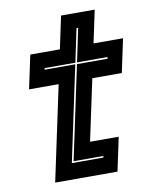

<svg xmlns="http://www.w3.org/2000/svg" viewBox="-78 -736 627 795"><g transform="rotate(-10 235.0 -338.5)"><path d="M89.5 0 174.5 -399H50L80 -540H204.5L233.5 -677H375L346 -540H470L440 -399H316L261 -141.5H381.5L351.5 0ZM171.5 -67.5H304L305.5 -74H180L263.5 -467.5H392L393.5 -474.5H265L294.5 -614.5H287.5L258 -474.5H129L127.5 -468H256.5Z"/></g></svg>

Font: Tourney ExtraBold
Style: Italic
Weight: 800
Italic angle: -12°
Version: Version 1.015